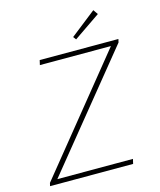

<svg xmlns="http://www.w3.org/2000/svg" viewBox="-123 -930 846 1018"><g transform="rotate(-15 300.0 -421.0)"><path d="M480 0H24L28 -17L528 -634H138L144 -660H576L572 -642L71 -26H486ZM359 -716 347 -732 487 -842 505 -816Z"/></g></svg>

Font: Source Code Pro ExtraLight
Style: Italic
Weight: 200
Italic angle: -11°
Monospace: yes
Designer: Paul D. Hunt, Teo Tuominen
Foundry: Adobe Systems Incorporated
Version: Version 1.050;PS 1.000;hotconv 16.6.51;makeotf.lib2.5.65220